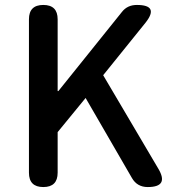

<svg xmlns="http://www.w3.org/2000/svg" viewBox="-20 -756 703 776"><path d="M155 0Q97 0 97 -58V-368V-678Q97 -736 155 -736Q213 -736 213 -678V-388H216L473 -708Q495 -736 533 -736Q625 -736 568 -664L397 -452L620 -74Q664 0 577 0Q534 0 513 -37L326 -360L213 -222V-58Q213 0 155 0Z"/></svg>

Font: GenSenRounded JP M
Style: Regular
Weight: 500
Version: Version 1.501;PS 1;hotconv 16.6.51;makeotf.lib2.5.65220